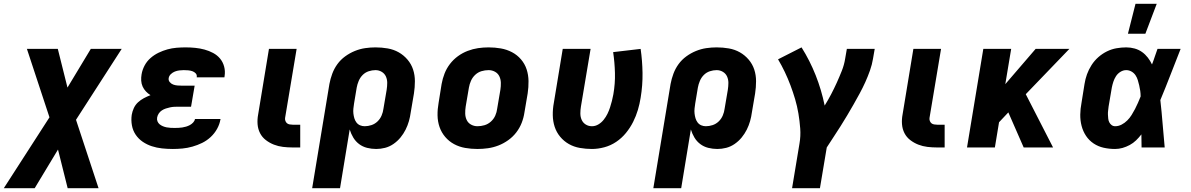

<svg xmlns="http://www.w3.org/2000/svg" viewBox="-62 -778 6282 1013"><path d="M-42 215 199 -159 80 -520H243L294 -316L417 -520H580L339 -146L458 215H295L244 11L121 215Z M850 8Q821 8 793 5Q765 2 739 -6.5Q713 -15 691 -30Q669 -45 654 -67Q639 -89 634 -116.5Q629 -144 633 -172Q636 -190 644 -207.5Q652 -225 666 -238Q680 -251 697 -260Q714 -269 732 -276Q719 -284 708 -295.5Q697 -307 690.5 -321.5Q684 -336 683 -352.5Q682 -369 685 -386Q689 -410 701 -432.5Q713 -455 732.5 -472Q752 -489 775 -500Q798 -511 821.5 -517.5Q845 -524 869.5 -526Q894 -528 917 -528Q943 -528 968 -525.5Q993 -523 1017 -516.5Q1041 -510 1062.5 -498.5Q1084 -487 1099 -469Q1114 -451 1120.5 -427Q1127 -403 1123 -377L1122 -370H976V-371Q978 -383 970.5 -391Q963 -399 952.5 -402.5Q942 -406 930.5 -407Q919 -408 907 -408Q896 -408 884 -406.5Q872 -405 860.5 -400.5Q849 -396 839.5 -387Q830 -378 828 -366Q826 -354 833.5 -345Q841 -336 851.5 -332Q862 -328 874 -327Q886 -326 898 -326H965L946 -215H879Q868 -215 857 -214.5Q846 -214 835 -211.5Q824 -209 813 -205.5Q802 -202 792 -195.5Q782 -189 775.5 -179Q769 -169 767 -158Q765 -147 769 -137.5Q773 -128 780.5 -122Q788 -116 797.5 -112Q807 -108 817.5 -106Q828 -104 838.5 -103.5Q849 -103 860 -103Q870 -103 880 -103.5Q890 -104 900 -105.5Q910 -107 920 -110Q930 -113 939.5 -118Q949 -123 957 -131.5Q965 -140 967 -150H1102L1101 -148Q1097 -123 1083.5 -98.5Q1070 -74 1049.5 -55Q1029 -36 1004.5 -24Q980 -12 953.5 -4.5Q927 3 901 5.5Q875 8 850 8Z M1522 0H1482Q1456 0 1431 -3Q1406 -6 1383 -15Q1360 -24 1340.5 -39Q1321 -54 1310 -75.5Q1299 -97 1297 -122.5Q1295 -148 1300 -174L1357 -520H1503L1442 -155Q1441 -147 1444 -139.5Q1447 -132 1452.5 -127.5Q1458 -123 1466.5 -121.5Q1475 -120 1483 -120H1522Z M1585 215 1676 -335Q1681 -362 1691 -389Q1701 -416 1718 -439.5Q1735 -463 1759 -480.5Q1783 -498 1810 -509Q1837 -520 1864.5 -524Q1892 -528 1919 -528Q1952 -528 1983.5 -522.5Q2015 -517 2041.5 -502Q2068 -487 2088 -463.5Q2108 -440 2117.5 -411Q2127 -382 2127 -349.5Q2127 -317 2122 -285L2105 -185Q2102 -162 2095.5 -139Q2089 -116 2078 -94Q2067 -72 2051 -52.5Q2035 -33 2014 -18.5Q1993 -4 1969.5 2Q1946 8 1923 8Q1898 8 1874.5 2Q1851 -4 1832.5 -18Q1814 -32 1802 -52Q1790 -72 1783 -95L1732 215ZM1862 -112Q1880 -112 1898 -118Q1916 -124 1930 -137.5Q1944 -151 1951.5 -169Q1959 -187 1961 -204L1978 -304Q1981 -323 1981 -341Q1981 -359 1974 -374.5Q1967 -390 1952 -399Q1937 -408 1919 -408Q1901 -408 1883 -402Q1865 -396 1851.5 -382.5Q1838 -369 1830.5 -351Q1823 -333 1820 -316L1806 -232Q1804 -219 1802.5 -205.5Q1801 -192 1802.5 -179Q1804 -166 1807.5 -154Q1811 -142 1818.5 -132Q1826 -122 1837.5 -117Q1849 -112 1862 -112Z M2457 8Q2424 8 2392.5 2.5Q2361 -3 2334 -17.5Q2307 -32 2287 -55.5Q2267 -79 2257 -108Q2247 -137 2246.5 -169.5Q2246 -202 2252 -235L2268 -335Q2273 -363 2283.5 -390Q2294 -417 2312 -440.5Q2330 -464 2354 -481.5Q2378 -499 2405.5 -509.5Q2433 -520 2460.5 -524Q2488 -528 2516 -528Q2549 -528 2580.5 -522.5Q2612 -517 2639.5 -502.5Q2667 -488 2687 -464.5Q2707 -441 2716.5 -412Q2726 -383 2726.5 -350.5Q2727 -318 2722 -285L2705 -185Q2701 -157 2690.5 -130Q2680 -103 2662 -79.5Q2644 -56 2619.5 -38.5Q2595 -21 2568 -10.5Q2541 0 2513 4Q2485 8 2457 8ZM2457 -112Q2476 -112 2494.5 -117.5Q2513 -123 2528 -136.5Q2543 -150 2551 -168Q2559 -186 2561 -204L2578 -304Q2581 -323 2580.5 -341.5Q2580 -360 2572.5 -375.5Q2565 -391 2549.5 -399.5Q2534 -408 2516 -408Q2497 -408 2478.5 -402.5Q2460 -397 2445.5 -383.5Q2431 -370 2423 -352Q2415 -334 2412 -316L2395 -216Q2392 -197 2392.5 -178.5Q2393 -160 2400.5 -144.5Q2408 -129 2423.5 -120.5Q2439 -112 2457 -112Z M3061 8Q3029 8 2997.5 2.5Q2966 -3 2939.5 -18Q2913 -33 2893.5 -56.5Q2874 -80 2864.5 -109Q2855 -138 2854.5 -170.5Q2854 -203 2860 -235L2907 -520H3054L3003 -216Q3000 -198 3000 -179.5Q3000 -161 3007 -145.5Q3014 -130 3028.5 -121Q3043 -112 3061 -112Q3079 -112 3095 -121.5Q3111 -131 3123 -146Q3135 -161 3143 -177.5Q3151 -194 3156.5 -211Q3162 -228 3166.5 -245.5Q3171 -263 3174 -280Q3184 -337 3182.5 -393Q3181 -449 3173 -503L3318 -520Q3327 -458 3328 -393Q3329 -328 3318 -262Q3313 -230 3303.5 -198Q3294 -166 3278.5 -135Q3263 -104 3240.5 -76.5Q3218 -49 3189 -29.5Q3160 -10 3126.5 -1Q3093 8 3061 8Z M3385 215 3476 -335Q3481 -362 3491 -389Q3501 -416 3518 -439.5Q3535 -463 3559 -480.5Q3583 -498 3610 -509Q3637 -520 3664.5 -524Q3692 -528 3719 -528Q3752 -528 3783.5 -522.5Q3815 -517 3841.5 -502Q3868 -487 3888 -463.5Q3908 -440 3917.5 -411Q3927 -382 3927 -349.5Q3927 -317 3922 -285L3905 -185Q3902 -162 3895.5 -139Q3889 -116 3878 -94Q3867 -72 3851 -52.5Q3835 -33 3814 -18.5Q3793 -4 3769.5 2Q3746 8 3723 8Q3698 8 3674.5 2Q3651 -4 3632.5 -18Q3614 -32 3602 -52Q3590 -72 3583 -95L3532 215ZM3662 -112Q3680 -112 3698 -118Q3716 -124 3730 -137.5Q3744 -151 3751.5 -169Q3759 -187 3761 -204L3778 -304Q3781 -323 3781 -341Q3781 -359 3774 -374.5Q3767 -390 3752 -399Q3737 -408 3719 -408Q3701 -408 3683 -402Q3665 -396 3651.5 -382.5Q3638 -369 3630.5 -351Q3623 -333 3620 -316L3606 -232Q3604 -219 3602.5 -205.5Q3601 -192 3602.5 -179Q3604 -166 3607.5 -154Q3611 -142 3618.5 -132Q3626 -122 3637.5 -117Q3649 -112 3662 -112Z M4264 215H4117L4156 -20Q4163 -60 4160 -100Q4157 -140 4150.5 -179Q4144 -218 4133 -255Q4122 -292 4108.5 -328Q4095 -364 4078.5 -398.5Q4062 -433 4043 -465L4167 -528Q4211 -458 4241.5 -381Q4272 -304 4289 -221Q4307 -250 4323 -280.5Q4339 -311 4353 -342Q4367 -373 4379.5 -404.5Q4392 -436 4397 -468L4406 -520H4553L4544 -468Q4539 -437 4528 -406Q4517 -375 4503.5 -345Q4490 -315 4474 -285.5Q4458 -256 4441.5 -227Q4425 -198 4408 -169.5Q4391 -141 4373 -112.5Q4355 -84 4336.5 -56Q4318 -28 4300 0Z M4922 0H4882Q4856 0 4831 -3Q4806 -6 4783 -15Q4760 -24 4740.5 -39Q4721 -54 4710 -75.5Q4699 -97 4697 -122.5Q4695 -148 4700 -174L4757 -520H4903L4842 -155Q4841 -147 4844 -139.5Q4847 -132 4852.5 -127.5Q4858 -123 4866.5 -121.5Q4875 -120 4883 -120H4922Z M5339 0 5258 -185 5209 -133 5187 0H5040L5126 -520H5273L5242 -334L5402 -520H5580L5350 -281L5494 0Z M5821 8Q5790 8 5761 1.5Q5732 -5 5708 -21Q5684 -37 5668 -61Q5652 -85 5644.5 -114Q5637 -143 5637.5 -173.5Q5638 -204 5644 -235L5660 -335Q5664 -361 5673 -386Q5682 -411 5697 -434.5Q5712 -458 5733 -476.5Q5754 -495 5778.5 -507Q5803 -519 5829 -523.5Q5855 -528 5880 -528Q5903 -528 5924.5 -522Q5946 -516 5963.5 -503.5Q5981 -491 5994 -474Q6007 -457 6016 -438Q6024 -458 6030.5 -478.5Q6037 -499 6045 -520H6167Q6140 -452 6114 -384.5Q6088 -317 6060 -250Q6067 -188 6072 -125Q6077 -62 6083 0H5961Q5961 -17 5960.5 -34Q5960 -51 5960 -69Q5947 -52 5932 -37.5Q5917 -23 5898.5 -13Q5880 -3 5860.5 2.5Q5841 8 5821 8ZM5822 -112Q5839 -112 5855.5 -120.5Q5872 -129 5885.5 -142.5Q5899 -156 5908.5 -171.5Q5918 -187 5926.5 -203Q5935 -219 5942 -235.5Q5949 -252 5956 -269Q5956 -284 5954 -298.5Q5952 -313 5948.5 -327.5Q5945 -342 5941 -355.5Q5937 -369 5929 -381Q5921 -393 5908 -400.5Q5895 -408 5880 -408Q5864 -408 5849.5 -399Q5835 -390 5826 -376Q5817 -362 5812 -346.5Q5807 -331 5804 -316L5787 -216Q5786 -205 5784.5 -194.5Q5783 -184 5783.5 -173.5Q5784 -163 5785 -152.5Q5786 -142 5790.5 -133Q5795 -124 5803 -118Q5811 -112 5822 -112ZM5889 -600 5929 -758H6041L5981 -600Z"/></svg>

Font: Iosevka Aile Heavy Oblique
Style: Regular
Weight: 900
Italic angle: -9°
Designer: Belleve Invis
Foundry: Belleve Invis
Version: Version 31.1.0; ttfautohint (v1.8.4)